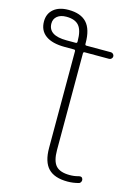

<svg xmlns="http://www.w3.org/2000/svg" viewBox="-141 -815 803 1121"><g transform="rotate(15 260.5 -255.0)"><path d="M128 -698Q93 -698 73 -681.5Q53 -665 53 -638Q53 -565 164 -565H220Q228 -565 228 -574V-578Q228 -642 204.5 -670Q181 -698 128 -698ZM164 -525Q88 -525 48 -554Q8 -583 8 -638Q8 -685 40.5 -712.5Q73 -740 130 -740Q204 -740 240 -701Q276 -662 276 -578V-574Q276 -565 284 -565H432Q440 -565 446 -559Q452 -553 452 -545Q452 -537 446 -531Q440 -525 432 -525H284Q276 -525 276 -516V68Q276 134 301 162Q326 190 385 190Q413 190 437 183Q458 177 463 195Q465 203 461 211Q457 219 449 221Q416 230 382 230Q303 230 265.5 191Q228 152 228 68V-516Q228 -525 220 -525Z"/></g></svg>

Font: Rounded Mplus 1c Light
Style: Regular
Weight: 300
Version: Version 1.059.20150529